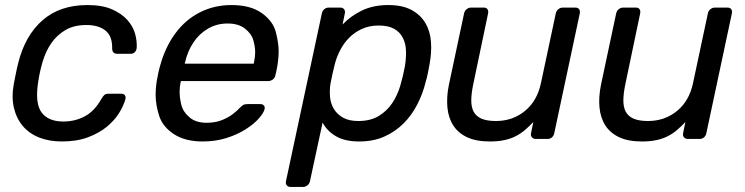

<svg xmlns="http://www.w3.org/2000/svg" viewBox="-20 -550 2949 760"><path d="M35 -220Q38 -235 43 -260Q48 -285 52 -300Q79 -409 148 -469.5Q217 -530 326 -530Q385 -530 423.5 -513Q462 -496 484.5 -470.5Q507 -445 515 -415.5Q523 -386 521 -360Q520 -350 513.5 -343.5Q507 -337 497 -337H445Q424 -337 424 -358Q425 -407 397.5 -429Q370 -451 322 -451Q273 -451 239 -431Q205 -411 183 -379Q161 -347 149 -306.5Q137 -266 131 -225Q118 -141 144.5 -105Q171 -69 231 -69Q277 -69 315.5 -89.5Q354 -110 381 -158Q388 -170 393.5 -174.5Q399 -179 409 -179H460Q470 -179 474.5 -172.5Q479 -166 476 -156Q469 -131 451 -102Q433 -73 402.5 -48Q372 -23 328 -6.5Q284 10 225 10Q175 10 135.5 -5.5Q96 -21 70.5 -51Q45 -81 35 -123.5Q25 -166 35 -220Z M782 10Q713 10 668.5 -19Q624 -48 610 -91.5Q596 -135 596 -176Q596 -200 600 -227Q602 -240 606.5 -260.5Q611 -281 615 -294Q635 -365 674.5 -418.5Q714 -472 771 -501Q828 -530 896 -530Q972 -530 1016.5 -498Q1061 -466 1072 -422.5Q1083 -379 1083 -347Q1083 -311 1074 -269L1070 -252Q1068 -241 1059.5 -235Q1051 -229 1041 -229H696Q696 -228 695.5 -225Q695 -222 694 -220Q691 -202 691 -186Q691 -164 697.5 -136Q704 -108 729.5 -86Q755 -64 797 -64Q833 -64 859.5 -75Q886 -86 903 -99.5Q920 -113 927 -121Q939 -133 944.5 -135.5Q950 -138 962 -138H1010Q1019 -138 1023.5 -133.5Q1028 -129 1028 -122Q1028 -120 1027 -117Q1023 -102 1004 -80.5Q985 -59 952 -38Q919 -17 876 -3.5Q833 10 782 10ZM711 -298H984L985 -301Q990 -324 990 -345Q990 -364 983 -390Q976 -416 950 -436.5Q924 -457 881 -457Q838 -457 803 -436.5Q768 -416 745 -381Q722 -346 712 -301Z M1112 167 1254 -497Q1256 -507 1263.5 -513.5Q1271 -520 1281 -520H1327Q1337 -520 1342 -513.5Q1347 -507 1345 -497L1336 -453Q1367 -486 1412 -508Q1457 -530 1517 -530Q1573 -530 1609 -510.5Q1645 -491 1664 -458.5Q1683 -426 1686 -383.5Q1689 -341 1680 -294Q1677 -278 1673.5 -260Q1670 -242 1665 -226Q1654 -180 1632 -137Q1610 -94 1577.5 -61.5Q1545 -29 1501.5 -9.5Q1458 10 1402 10Q1344 10 1308.5 -11.5Q1273 -33 1257 -65L1207 167Q1205 177 1197 183.5Q1189 190 1179 190H1130Q1120 190 1115 183.5Q1110 177 1112 167ZM1398 -71Q1446 -71 1478.5 -90.5Q1511 -110 1532 -141Q1553 -172 1564.5 -211Q1576 -250 1583 -289Q1588 -321 1587 -349.5Q1586 -378 1574.5 -400.5Q1563 -423 1540 -436Q1517 -449 1479 -449Q1442 -449 1412.5 -435.5Q1383 -422 1361.5 -400Q1340 -378 1326 -350.5Q1312 -323 1305 -295Q1301 -279 1296 -257Q1291 -235 1288 -218Q1284 -192 1286.5 -165.5Q1289 -139 1302 -118Q1315 -97 1338.5 -84Q1362 -71 1398 -71Z M1757 -215 1817 -497Q1819 -507 1827 -513.5Q1835 -520 1845 -520H1895Q1905 -520 1909.5 -513.5Q1914 -507 1912 -497L1854 -220Q1846 -183 1845.5 -155Q1845 -127 1854.5 -108.5Q1864 -90 1885.5 -80.5Q1907 -71 1943 -71Q2009 -71 2057.5 -110.5Q2106 -150 2121 -220L2180 -497Q2182 -507 2190 -513.5Q2198 -520 2208 -520H2257Q2268 -520 2272.5 -513.5Q2277 -507 2275 -497L2174 -23Q2172 -13 2165 -6.5Q2158 0 2147 0H2101Q2091 0 2085.5 -6.5Q2080 -13 2082 -23L2091 -67Q2074 -49 2057.5 -35Q2041 -21 2021.5 -11Q2002 -1 1977 4.5Q1952 10 1919 10Q1865 10 1829.5 -6.5Q1794 -23 1774.5 -53Q1755 -83 1751 -124.5Q1747 -166 1757 -215Z M2359 -215 2419 -497Q2421 -507 2429 -513.5Q2437 -520 2447 -520H2497Q2507 -520 2511.5 -513.5Q2516 -507 2514 -497L2456 -220Q2448 -183 2447.5 -155Q2447 -127 2456.5 -108.5Q2466 -90 2487.5 -80.5Q2509 -71 2545 -71Q2611 -71 2659.5 -110.5Q2708 -150 2723 -220L2782 -497Q2784 -507 2792 -513.5Q2800 -520 2810 -520H2859Q2870 -520 2874.5 -513.5Q2879 -507 2877 -497L2776 -23Q2774 -13 2767 -6.5Q2760 0 2749 0H2703Q2693 0 2687.5 -6.5Q2682 -13 2684 -23L2693 -67Q2676 -49 2659.5 -35Q2643 -21 2623.5 -11Q2604 -1 2579 4.5Q2554 10 2521 10Q2467 10 2431.5 -6.5Q2396 -23 2376.5 -53Q2357 -83 2353 -124.5Q2349 -166 2359 -215Z"/></svg>

Font: SVN-Rubik
Style: Italic
Weight: 400
Italic angle: -12°
Designer: Hubert and Fischer
Foundry: Hubert & Fischer
Version: Version 2.101; ttfautohint (v1.8.3)